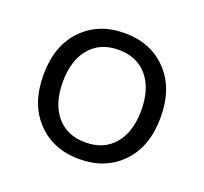

<svg xmlns="http://www.w3.org/2000/svg" viewBox="-96 -623 793 745"><g transform="rotate(20 300.0 -250.0)"><path d="M125 -440Q192 -510 300 -510Q408 -510 475 -440Q542 -370 542 -250Q542 -130 475 -60Q408 10 300 10Q192 10 125 -60Q58 -130 58 -250Q58 -370 125 -440ZM419 -390Q376 -441 300 -441Q224 -441 181 -390Q138 -339 138 -250Q138 -161 181 -110Q224 -59 300 -59Q376 -59 419 -110Q462 -161 462 -250Q462 -339 419 -390Z"/></g></svg>

Font: Elaine Sans
Style: Regular
Weight: 400
Designer: Wei Huang
Foundry: Wei Huang
Version: Version 2.001;December 24, 2019;FontCreator 12.0.0.2547 64-b